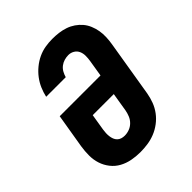

<svg xmlns="http://www.w3.org/2000/svg" viewBox="-206 -873 1012 1012"><g transform="rotate(-45 300.0 -367.5)"><path d="M256 8Q224 8 193 2Q162 -4 135.5 -18.5Q109 -33 90 -57Q71 -81 61.5 -110Q52 -139 52 -171Q52 -203 57 -235L89 -427H393L408 -519Q411 -537 411 -555.5Q411 -574 404 -589.5Q397 -605 382 -614Q367 -623 349 -623Q334 -623 318.5 -618.5Q303 -614 290 -604Q277 -594 269 -579.5Q261 -565 257 -550H111Q117 -577 128 -602.5Q139 -628 156 -650.5Q173 -673 195.5 -691.5Q218 -710 243.5 -722Q269 -734 296 -738.5Q323 -743 349 -743Q374 -743 397.5 -740Q421 -737 443 -729.5Q465 -722 484 -709Q503 -696 517.5 -679Q532 -662 541 -640.5Q550 -619 554 -596Q558 -573 557 -548.5Q556 -524 552 -500L500 -185Q495 -157 485 -130.5Q475 -104 457.5 -80.5Q440 -57 416 -39Q392 -21 365.5 -10.5Q339 0 311 4Q283 8 256 8ZM259 -112Q277 -112 294.5 -118.5Q312 -125 325.5 -138.5Q339 -152 346 -169.5Q353 -187 356 -204L373 -308H216L201 -216Q199 -204 198.5 -191.5Q198 -179 199.5 -167.5Q201 -156 205 -145.5Q209 -135 217 -127Q225 -119 236 -115.5Q247 -112 259 -112Z"/></g></svg>

Font: Iosevka Curly Slab HvExObl
Style: Regular
Weight: 900
Width: 7
Italic angle: -9°
Monospace: yes
Designer: Belleve Invis
Foundry: Belleve Invis
Version: Version 11.1.0; ttfautohint (v1.8.3)